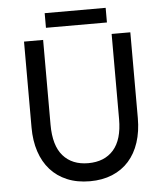

<svg xmlns="http://www.w3.org/2000/svg" viewBox="-57 -880 807 941"><g transform="rotate(-5 346.5 -410.0)"><path d="M348 10Q285 10 236 -10.5Q187 -31 153.5 -68.5Q120 -106 102.5 -159Q85 -212 85 -277V-700H179V-283Q179 -180 223.5 -129.5Q268 -79 347 -79Q427 -79 471.5 -129.5Q516 -180 516 -281V-700H608V-278Q608 -212 590.5 -158.5Q573 -105 539.5 -67.5Q506 -30 457.5 -10Q409 10 348 10ZM498 -758H198V-830H498Z"/></g></svg>

Font: Tilda Sans Medium
Style: Regular
Weight: 500
Designer: ParaType Ltd
Foundry: ParaType Ltd
Version: Version 1.009